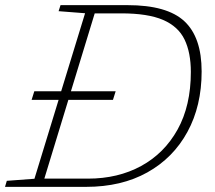

<svg xmlns="http://www.w3.org/2000/svg" viewBox="-44 -727 837 747"><path d="M79 -338.5 89.5 -372H194L287 -675.5L184 -683.5L191.5 -707H452Q606 -707 673.2 -644.5Q740.5 -582 740.5 -449Q740.5 -315 685.2 -213.8Q630 -112.5 529.2 -56.2Q428.5 0 291 0H-24.5L-17.5 -23.5L90 -31.5L184 -338.5ZM298 -32Q415 -32 505.2 -81.2Q595.5 -130.5 647 -223.2Q698.5 -316 698.5 -447Q698.5 -522.5 674 -573.2Q649.5 -624 590.5 -649.5Q531.5 -675 427.5 -675H324.5L232 -372H406L395.5 -338.5H222L128.5 -32Z"/></svg>

Font: Newsreader 6pt ExtraLight
Style: Italic
Weight: 275
Italic angle: -17°
Designer: Hugues Gentile
Foundry: Production Type
Version: Version 1.003; ttfautohint (v1.8.3)